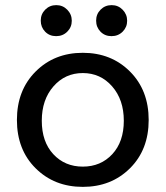

<svg xmlns="http://www.w3.org/2000/svg" viewBox="-20 -718 646 749"><path d="M487 -61.5Q414 11 303 11Q192 11 119 -61.5Q46 -134 46 -250Q46 -366 119 -439Q192 -512 303 -512Q414 -512 487 -439Q560 -366 560 -250Q560 -134 487 -61.5ZM188 -116.5Q233 -68 303 -68Q373 -68 418 -116.5Q463 -165 463 -247Q463 -329 417.5 -381Q372 -433 303 -433Q234 -433 188.5 -381Q143 -329 143 -247Q143 -165 188 -116.5ZM242.5 -680Q260 -662 260 -637Q260 -612 242.5 -594.5Q225 -577 199 -577Q173 -577 156 -594.5Q139 -612 139 -637.5Q139 -663 156.5 -680.5Q174 -698 199.5 -698Q225 -698 242.5 -680ZM458.5 -680Q476 -662 476 -637Q476 -612 458.5 -594.5Q441 -577 415 -577Q389 -577 372 -594.5Q355 -612 355 -637.5Q355 -663 372.5 -680.5Q390 -698 415.5 -698Q441 -698 458.5 -680Z"/></svg>

Font: Belgrano
Style: Regular
Weight: 400
Version: Version 1.002